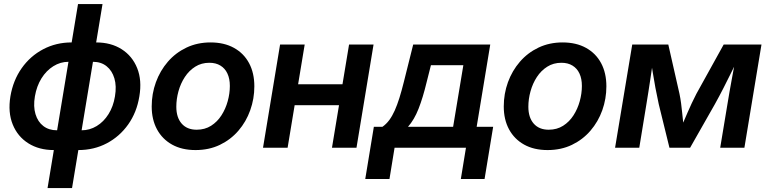

<svg xmlns="http://www.w3.org/2000/svg" viewBox="-20 -748 3889 972"><path d="M252.4 11.7Q177.7 11.7 123.5 -22.5Q69.3 -56.6 44.4 -117.9Q19.5 -179.2 32.7 -260.3Q46.4 -341.3 89.8 -402.8Q133.3 -464.4 198.7 -498.8Q264.2 -533.2 342.3 -533.2H466.8Q542 -533.2 595.9 -498.8Q649.9 -464.4 674.6 -402.8Q699.2 -341.3 685.5 -260.3Q672.4 -179.2 628.9 -117.9Q585.4 -56.6 520.5 -22.5Q455.6 11.7 376.5 11.7ZM268.6 -88.4H393.1Q434.1 -88.4 469.5 -109.9Q504.9 -131.3 529.3 -170.2Q553.7 -209 562 -260.3Q570.8 -312 559.1 -351.3Q547.4 -390.6 519.5 -412.8Q491.7 -435.1 450.7 -435.1H326.2Q285.6 -435.1 250 -412.8Q214.4 -390.6 189.9 -351.3Q165.5 -312 156.7 -260.3Q147.9 -209 159.7 -170.2Q171.4 -131.3 199.5 -109.9Q227.5 -88.4 268.6 -88.4ZM220.7 204.1 375 -727.5H499L344.7 204.1Z M969.7 11.7Q900.9 11.7 851.3 -15.9Q801.8 -43.5 774.9 -93Q748 -142.6 748 -209Q748 -273.4 769.3 -331.8Q790.5 -390.1 829.8 -435.5Q869.1 -481 924.1 -507.1Q979 -533.2 1045.9 -533.2Q1114.7 -533.2 1164.6 -505.6Q1214.4 -478 1241 -428.2Q1267.6 -378.4 1267.6 -311Q1267.6 -248 1246.8 -189.9Q1226.1 -131.8 1187 -86.4Q1147.9 -41 1093 -14.6Q1038.1 11.7 969.7 11.7ZM975.6 -91.3Q1017.1 -91.3 1048.6 -111.3Q1080.1 -131.3 1101.1 -164.1Q1122.1 -196.8 1132.8 -235.8Q1143.6 -274.9 1143.6 -313Q1143.6 -349.6 1131.3 -375.7Q1119.1 -401.9 1095.9 -416Q1072.8 -430.2 1040 -430.2Q999.5 -430.2 968.3 -410.4Q937 -390.6 915.8 -358.2Q894.5 -325.7 883.5 -286.1Q872.6 -246.6 872.6 -207.5Q872.6 -153.3 899.7 -122.3Q926.8 -91.3 975.6 -91.3Z M1746.6 -321.3 1729 -215.3H1438.5L1455.6 -321.3ZM1522.5 -522.5 1436 0H1311.5L1397.9 -522.5ZM1871.1 -522.5 1784.7 0H1660.6L1747.1 -522.5Z M1829.1 158.2 1872.6 -106H1916Q1935.5 -119.6 1950.7 -140.1Q1965.8 -160.6 1978.3 -188.5Q1990.7 -216.3 2002 -252.2Q2013.2 -288.1 2024.4 -333L2071.8 -522.5H2461.9L2393.1 -106H2476.6L2433.1 158.2H2313L2338.9 0H1977.5L1951.7 158.2ZM2045.4 -106H2273.9L2325.7 -418H2161.6L2140.1 -333Q2121.1 -253.9 2099.1 -197.8Q2077.1 -141.6 2045.4 -106Z M2752 11.7Q2683.1 11.7 2633.5 -15.9Q2584 -43.5 2557.1 -93Q2530.3 -142.6 2530.3 -209Q2530.3 -273.4 2551.5 -331.8Q2572.8 -390.1 2612.1 -435.5Q2651.4 -481 2706.3 -507.1Q2761.2 -533.2 2828.1 -533.2Q2897 -533.2 2946.8 -505.6Q2996.6 -478 3023.2 -428.2Q3049.8 -378.4 3049.8 -311Q3049.8 -248 3029.1 -189.9Q3008.3 -131.8 2969.2 -86.4Q2930.2 -41 2875.2 -14.6Q2820.3 11.7 2752 11.7ZM2757.8 -91.3Q2799.3 -91.3 2830.8 -111.3Q2862.3 -131.3 2883.3 -164.1Q2904.3 -196.8 2915 -235.8Q2925.8 -274.9 2925.8 -313Q2925.8 -349.6 2913.6 -375.7Q2901.4 -401.9 2878.2 -416Q2855 -430.2 2822.3 -430.2Q2781.7 -430.2 2750.5 -410.4Q2719.2 -390.6 2698 -358.2Q2676.8 -325.7 2665.8 -286.1Q2654.8 -246.6 2654.8 -207.5Q2654.8 -153.3 2681.9 -122.3Q2709 -91.3 2757.8 -91.3Z M3093.8 0 3180.7 -522.5H3363.3L3419.9 -272.9Q3424.8 -249.5 3428 -225.1Q3431.2 -200.7 3433.6 -176.5Q3436 -152.3 3438.5 -129.6Q3440.9 -106.9 3443.4 -86.9H3420.9Q3430.2 -106.9 3439.9 -129.9Q3449.7 -152.8 3460.2 -177Q3470.7 -201.2 3481.9 -225.3Q3493.2 -249.5 3505.4 -272.9L3643.6 -522.5H3835L3748.5 0H3626L3662.6 -220.2Q3668 -252.9 3673.3 -283.9Q3678.7 -314.9 3684.3 -345Q3689.9 -375 3695.3 -404.5Q3700.7 -434.1 3706.1 -463.9H3722.7Q3703.1 -423.8 3683.3 -383.5Q3663.6 -343.3 3642.8 -302.7Q3622.1 -262.2 3599.1 -220.7L3473.6 0H3369.1L3314.9 -220.7Q3305.7 -262.7 3298.1 -303.2Q3290.5 -343.8 3284.2 -383.8Q3277.8 -423.8 3271.5 -463.9H3289.6Q3285.2 -434.1 3280.8 -404.5Q3276.4 -375 3272 -345Q3267.6 -314.9 3262.7 -284.2Q3257.8 -253.4 3252.4 -220.2L3216.3 0Z"/></svg>

Font: Inter 28pt SemiBold
Style: Italic
Weight: 600
Italic angle: -9.3988°
Designer: Rasmus Andersson
Foundry: rsms
Version: Version 4.001;git-66647c0bb